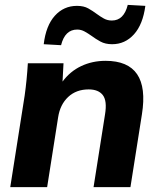

<svg xmlns="http://www.w3.org/2000/svg" viewBox="-20 -766 653 786"><path d="M22 0ZM22 0 81 -375Q90 -439 94 -507H240L236 -432Q267 -474 312.5 -495.5Q358 -517 412 -517Q596 -517 561 -298L514 0H363L410 -298Q419 -353 401 -376.5Q383 -400 343 -400Q292 -400 259 -369Q226 -338 218 -286L173 0ZM230 -581 159 -585Q168 -661 204.5 -701.5Q241 -742 295 -742Q323 -742 341.5 -731.5Q360 -721 376 -709Q391 -698 405.5 -690Q420 -682 438 -682Q487 -682 503 -746L575 -742Q565 -666 528.5 -625.5Q492 -585 439 -585Q411 -585 391 -596Q371 -607 355 -619Q341 -629 326.5 -637Q312 -645 296 -645Q246 -645 230 -581Z"/></svg>

Font: Winston
Style: Bold Italic
Weight: 700
Italic angle: -9°
Designer: Original fonts by Vernon Adams / Changes by Cristiano Sobral
Foundry: Original fonts by Vernon Adams / Changes by Cristiano Sobral
Version: Version 2.503;July 17, 2020;FontCreator 13.0.0.2655 64-bit